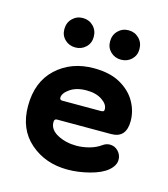

<svg xmlns="http://www.w3.org/2000/svg" viewBox="-76 -497 497 568"><g transform="rotate(15 172.5 -212.5)"><path d="M181 10Q113 10 66.5 -30.5Q20 -71 20 -142Q20 -216 65.5 -258Q111 -300 180 -300Q229 -300 261 -282Q293 -264 309 -236Q325 -208 325 -177Q325 -125 279 -125H113Q105 -125 105 -115Q105 -92 130.5 -78.5Q156 -65 188 -65Q208 -65 228 -70.5Q248 -76 263 -87Q273 -94 284 -94Q299 -94 309.5 -83Q320 -72 320 -57Q320 -39 301 -23Q283 -8 248.5 1Q214 10 181 10ZM233 -183Q235 -183 238.5 -184Q242 -185 242 -191Q242 -206 223.5 -218.5Q205 -231 176 -231Q145 -231 125.5 -217.5Q106 -204 106 -190Q106 -183 114 -183ZM110 -345Q91 -345 78 -357.5Q65 -370 65 -389Q65 -409 78 -422Q91 -435 110 -435Q129 -435 142 -422Q155 -409 155 -389Q155 -370 142 -357.5Q129 -345 110 -345ZM250 -345Q231 -345 218 -357.5Q205 -370 205 -389Q205 -409 218 -422Q231 -435 250 -435Q269 -435 282 -422Q295 -409 295 -389Q295 -370 282 -357.5Q269 -345 250 -345Z"/></g></svg>

Font: Dongle
Style: Bold
Weight: 700
Designer: Yanghee Ryu
Foundry: Yanghee Ryu
Version: Version 2.000